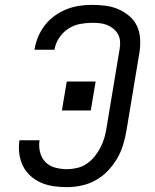

<svg xmlns="http://www.w3.org/2000/svg" viewBox="-20 -763 640 791"><path d="M256 8Q228 8 200.5 4Q173 0 149 -10.5Q125 -21 105.5 -38.5Q86 -56 74.5 -79.5Q63 -103 59.5 -130Q56 -157 60 -185H143Q139 -160 145 -136Q151 -112 167 -95.5Q183 -79 207 -72.5Q231 -66 256 -66Q276 -66 297.5 -71Q319 -76 337.5 -88.5Q356 -101 370 -118.5Q384 -136 394 -155.5Q404 -175 410 -195.5Q416 -216 419 -237L473 -562Q476 -578 474.5 -594Q473 -610 465.5 -623Q458 -636 446 -645.5Q434 -655 420 -660.5Q406 -666 390 -667.5Q374 -669 358 -669Q334 -669 308.5 -664Q283 -659 261 -644.5Q239 -630 224 -607.5Q209 -585 205 -561Q205 -560 205 -559.5Q205 -559 205 -558H122Q122 -559 122.5 -560.5Q123 -562 123 -563Q127 -588 138 -613.5Q149 -639 166 -660.5Q183 -682 206 -698.5Q229 -715 254.5 -725Q280 -735 306 -739Q332 -743 358 -743Q386 -743 414 -739.5Q442 -736 466.5 -725.5Q491 -715 511.5 -698Q532 -681 543.5 -657.5Q555 -634 557 -606Q559 -578 555 -550L501 -225Q496 -195 487 -165.5Q478 -136 462 -109Q446 -82 423.5 -58.5Q401 -35 373.5 -20Q346 -5 315.5 1.5Q285 8 256 8ZM235 -308 255 -427H374L354 -308Z"/></svg>

Font: Iosevka SS04 Extended Oblique
Style: Regular
Weight: 400
Width: 7
Italic angle: -9°
Monospace: yes
Designer: Belleve Invis
Foundry: Belleve Invis
Version: Version 19.0.0; ttfautohint (v1.8.4)